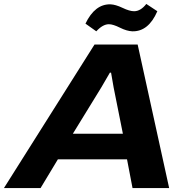

<svg xmlns="http://www.w3.org/2000/svg" viewBox="-86 -955 947 975"><path d="M586 -796Q558 -797 523 -814.5Q488 -832 467 -832Q436 -832 403 -796L348 -835Q396 -935 475 -933Q501 -932 536.5 -915Q572 -898 595 -898Q628 -898 657 -935L713 -898Q668 -794 586 -796ZM-66 0 394 -729H613L773 0H587L559 -146H208L120 0ZM284 -276H538L491 -511L478 -586H472L429 -512Z"/></svg>

Font: Mona Sans Expanded
Style: Bold Italic
Weight: 700
Width: 7
Italic angle: -11.7°
Designer: Deni Anggara
Foundry: GitHub
Version: Version 1.001;gftools[0.9.33]